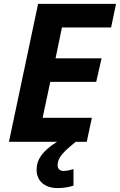

<svg xmlns="http://www.w3.org/2000/svg" viewBox="-20 -734 621 994"><path d="M177.2 -713.9H580.6L555.2 -591.8H300.8L267.6 -432.1H505.9L478 -310.1H240.2L200.7 -124H455.6L429.2 0H26.4ZM169.4 145Q169.4 104.5 194.1 70.1Q218.8 35.6 275.4 0H372.1Q337.9 27.8 318.8 46.1Q299.8 64.5 289.1 82.8Q278.3 101.1 278.3 121.6Q278.3 134.8 286.1 142.8Q293.9 150.9 309.1 150.9Q331.1 150.9 360.4 141.1V227.1Q321.3 239.7 277.8 239.7Q245.1 239.7 220.5 228Q195.8 216.3 182.6 194.8Q169.4 173.3 169.4 145Z"/></svg>

Font: Viking Open Sans
Style: Bold Italic
Weight: 700
Italic angle: -12°
Foundry: Ascender Corporation
Version: Version 2.000